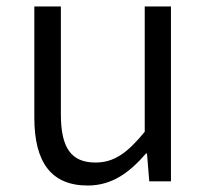

<svg xmlns="http://www.w3.org/2000/svg" viewBox="-20 -560 642 593"><path d="M251 13C326 13 380 -27 431 -86H434L441 0H508V-540H427V-153C373 -87 332 -58 275 -58C200 -58 168 -103 168 -207V-540H86V-197C86 -59 138 13 251 13Z"/></svg>

Font: Noto Sans CJK HK DemiLight
Style: Regular
Weight: 350
Designer: Ryoko NISHIZUKA 西塚涼子 (kana, bopomofo & ideographs); Paul D. Hunt (Latin, Greek & Cyrillic); Sandoll Communications 산돌커뮤니
Foundry: Adobe
Version: Version 2.004;hotconv 1.0.118;makeotfexe 2.5.65603